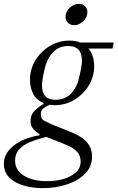

<svg xmlns="http://www.w3.org/2000/svg" viewBox="-58 -760 608 993"><path d="M163 213Q110 213 64 199.5Q18 186 -10 158Q-38 130 -38 87Q-38 54 -20.5 28.5Q-3 3 24.5 -15.5Q52 -34 84 -45Q116 -56 146 -60V-67Q128 -77 114 -93Q100 -109 100 -134Q100 -167 122.5 -188.5Q145 -210 167 -222V-227Q131 -242 114 -274.5Q97 -307 97 -347Q97 -402 125 -448Q153 -494 199.5 -522Q246 -550 301 -550Q318 -550 331.5 -547.5Q345 -545 357 -540H530L524 -509H400Q415 -491 422 -468Q429 -445 429 -419Q429 -364 401 -318Q373 -272 327 -244Q281 -216 225 -216Q218 -216 211.5 -216.5Q205 -217 199 -218Q186 -213 169.5 -202Q153 -191 153 -169Q153 -145 172 -135Q191 -125 209 -117L282 -88Q299 -81 322 -71.5Q345 -62 367 -46.5Q389 -31 403.5 -7.5Q418 16 418 50Q418 103 381 139.5Q344 176 286 194.5Q228 213 163 213ZM229 -244Q280 -244 311 -278Q342 -312 352 -362L361 -404Q372 -458 357 -490Q342 -522 295 -522Q245 -522 214.5 -488Q184 -454 173 -404L164 -362Q153 -308 167.5 -276Q182 -244 229 -244ZM186 177Q232 177 271 165.5Q310 154 334.5 131.5Q359 109 359 76Q359 45 341.5 26Q324 7 300 -4Q276 -15 258 -22L181 -52L156 -45Q125 -37 93.5 -23.5Q62 -10 41 12.5Q20 35 20 70Q20 121 66.5 149Q113 177 186 177ZM326 -630Q306 -630 293.5 -642Q281 -654 281 -673Q281 -699 302 -719.5Q323 -740 349 -740Q369 -740 381.5 -728Q394 -716 394 -697Q394 -671 373 -650.5Q352 -630 326 -630Z"/></svg>

Font: Xanh Mono
Style: Italic
Weight: 400
Italic angle: -12°
Monospace: yes
Designer: Lam Bao, Duy Dao
Foundry: Yellow Type Foundry
Version: Version 3.101; ttfautohint (v1.8.3)